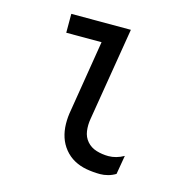

<svg xmlns="http://www.w3.org/2000/svg" viewBox="-84 -600 669 688"><g transform="rotate(15 250.0 -256.0)"><path d="M346 8Q320 8 295 3.5Q270 -1 249 -12.5Q228 -24 212.5 -43Q197 -62 189.5 -85Q182 -108 181.5 -134Q181 -160 186 -186L229 -450H98V-520H319L262 -174Q258 -151 261 -129Q264 -107 278 -91Q292 -75 313.5 -68.5Q335 -62 358 -62Q372 -62 386.5 -66Q401 -70 415 -78L403 -8Q390 0 375 4Q360 8 346 8Z"/></g></svg>

Font: Iosevka Term Curly Oblique
Style: Regular
Weight: 400
Italic angle: -9°
Designer: Belleve Invis
Foundry: Belleve Invis
Version: Version 32.3.0